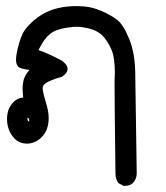

<svg xmlns="http://www.w3.org/2000/svg" viewBox="-20 -267 540 626"><path d="M353.5 -2.9 354.5 -28.3Q354.5 -81.1 342.8 -106.4Q331.1 -133.8 313.5 -151.4Q296.9 -168 267.6 -174.8Q246.1 -179.7 231.9 -179.7Q217.8 -179.7 209 -178.2Q200.2 -176.8 192.4 -175.8Q164.1 -170.9 148.4 -160.2Q132.8 -149.4 120.1 -129.9Q113.3 -119.1 105.5 -103.5Q133.8 -94.7 181.6 -69.3Q186.5 -66.4 192.4 -59.6Q200.2 -52.7 200.2 -42Q200.2 -28.3 181.6 -16.6Q156.2 -9.8 133.8 1Q127.9 4.9 123.5 9.3Q119.1 13.7 119.1 20.5Q119.1 21.5 119.1 23.4Q122.1 43.9 130.4 69.8Q138.7 95.7 138.7 118.2Q138.7 160.2 112.3 183.6Q91.8 201.2 68.4 201.2Q43 201.2 27.3 184.6Q2.9 159.2 2.9 120.1Q2.9 113.3 3.9 107.4Q6.8 83 24.4 65.4Q37.1 52.7 55.7 50.8Q53.7 35.2 53.7 22.5Q53.7 9.8 55.7 0Q58.6 -19.5 76.2 -39.1Q46.9 -42 39.1 -49.8Q32.2 -57.6 32.2 -72.3Q32.2 -89.8 42 -125Q46.9 -142.6 53.7 -157.2Q63.5 -176.8 88.9 -199.2Q115.2 -221.7 140.6 -231.4Q178.7 -247.1 230.5 -247.1Q241.2 -247.1 252.9 -246.1Q281.2 -244.1 311.5 -231Q341.8 -217.8 362.3 -202.1Q382.8 -185.5 401.4 -139.6Q419.9 -93.8 420.9 -31.2L425.8 297.9Q425.8 315.4 414.1 329.1Q403.3 338.9 388.7 338.9Q386.7 338.9 382.8 338.9L366.2 330.1Q356.4 316.4 356.4 298.8Q356.4 295.9 356.4 293Q353.5 72.3 353.5 -2.9ZM75.2 129.9Q75.2 127 75.2 124Q75.2 121.1 74.2 120.1Q71.3 117.2 70.3 116.2Q69.3 118.2 69.3 119.1Q69.3 125 71.3 127Q73.2 128.9 75.2 129.9Z"/></svg>

Font: JasonHandwriting2
Style: SemiBold
Weight: 600
Version: Version 1.04.7